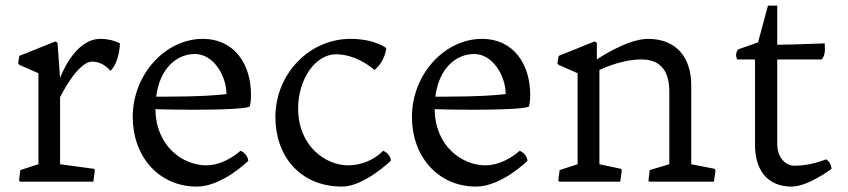

<svg xmlns="http://www.w3.org/2000/svg" viewBox="-20 -651 3040 688"><path d="M48.3 -4.4 51.8 0H314.5L319.8 -39.1L317.9 -45.9L195.3 -62.5V-302.7C195.3 -302.7 257.3 -430.2 310.5 -430.2C351.1 -430.2 376 -397 376 -397C409.7 -432.1 409.7 -495.6 409.7 -495.6C409.7 -495.6 382.8 -511.7 339.4 -511.7C245.1 -511.7 195.3 -371.6 195.3 -371.6L186 -498L178.2 -502.4L49.3 -450.7L44.9 -424.3L49.3 -418.5L117.7 -388.7V-62.5L52.7 -41.5Z M455.6 -231.4C455.6 -92.3 547.4 17.6 685.5 17.6C776.4 17.6 869.6 -74.7 869.6 -74.7C867.2 -101.1 841.8 -110.8 841.8 -110.8C841.8 -110.8 786.6 -58.6 719.2 -58.6C634.8 -58.6 538.1 -127.4 537.1 -259.8C537.1 -259.8 596.7 -257.8 674.3 -257.8C801.8 -257.8 871.6 -263.2 875 -270C875 -270 879.4 -281.7 879.4 -311.5C879.4 -417 823.2 -511.7 706.1 -511.7C574.2 -511.7 455.6 -386.2 455.6 -231.4ZM539.6 -304.7C552.2 -405.8 612.8 -457.5 678.7 -457.5C745.6 -457.5 791.5 -378.4 791.5 -314C758.8 -309.6 690.9 -304.7 577.6 -304.7Z M966.8 -231.4C966.8 -92.3 1054.7 17.6 1206.1 17.6C1284.2 17.6 1380.4 -74.7 1380.4 -74.7C1380.4 -100.1 1353 -110.8 1353 -110.8C1353 -110.8 1307.1 -58.6 1227.1 -58.6C1146 -58.6 1048.3 -128.4 1048.3 -262.2C1048.3 -367.7 1110.4 -456.5 1184.1 -456.5C1260.7 -456.5 1321.8 -400.4 1321.8 -400.4C1360.8 -432.1 1364.3 -478.5 1364.3 -478.5C1364.3 -478.5 1323.7 -511.7 1235.8 -511.7C1088.4 -511.7 966.8 -386.2 966.8 -231.4Z M1456.1 -231.4C1456.1 -92.3 1547.9 17.6 1686 17.6C1776.9 17.6 1870.1 -74.7 1870.1 -74.7C1867.7 -101.1 1842.3 -110.8 1842.3 -110.8C1842.3 -110.8 1787.1 -58.6 1719.7 -58.6C1635.3 -58.6 1538.6 -127.4 1537.6 -259.8C1537.6 -259.8 1597.2 -257.8 1674.8 -257.8C1802.2 -257.8 1872.1 -263.2 1875.5 -270C1875.5 -270 1879.9 -281.7 1879.9 -311.5C1879.9 -417 1823.7 -511.7 1706.5 -511.7C1574.7 -511.7 1456.1 -386.2 1456.1 -231.4ZM1540 -304.7C1552.7 -405.8 1613.3 -457.5 1679.2 -457.5C1746.1 -457.5 1792 -378.4 1792 -314C1759.3 -309.6 1691.4 -304.7 1578.1 -304.7Z M1980.5 -4.4 1983.9 0H2202.6L2208 -39.1L2206.1 -45.9L2127.9 -62.5V-400.4C2127.9 -400.4 2203.6 -438 2278.3 -438C2355 -438 2378.4 -387.2 2378.4 -321.8V-62.5L2308.1 -41.5L2303.7 -4.4L2305.7 0H2538.1L2543.9 -39.1L2541.5 -45.9L2457 -62.5V-344.7C2457 -447.8 2401.4 -511.7 2302.2 -511.7C2225.6 -511.7 2118.7 -438 2118.7 -438V-498L2110.4 -502.4L1981.9 -450.7L1977.1 -424.3L1981.9 -418.5L2049.8 -388.7V-62.5L1985.4 -41.5Z M2685.5 -130.9C2685.5 -49.3 2723.6 17.6 2816.9 17.6C2875.5 17.6 2959.5 -45.9 2959.5 -45.9C2959.5 -45.9 2959.5 -68.8 2939.9 -80.1C2939.9 -80.1 2886.2 -57.1 2828.1 -57.1C2789.6 -57.1 2765.1 -92.3 2765.1 -134.8V-438H2924.3C2935.1 -450.7 2936 -465.3 2936 -478.5C2936 -488.3 2935.1 -495.6 2935.1 -495.6C2935.1 -495.6 2814.5 -490.7 2765.1 -490.7V-630.9H2731.9L2696.3 -499L2625 -474.1C2625 -474.1 2617.7 -466.8 2617.7 -453.1C2617.7 -448.7 2618.7 -444.3 2621.6 -438H2685.5Z"/></svg>

Font: Trykker
Style: Regular
Weight: 400
Designer: Magnus Gaarde
Foundry: Magnus Gaarde
Version: Version 1.001